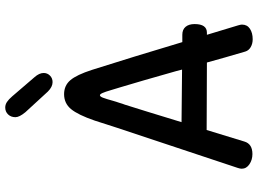

<svg xmlns="http://www.w3.org/2000/svg" viewBox="-146 -830 986 734"><g transform="rotate(-90 347.0 -463.0)"><path d="M617 -46Q620 -36 620 -31Q620 -11 604 -0.5Q588 10 564 10Q547 10 534 2.5Q521 -5 517 -18Q493 -99 475 -165L217 -166L173 -22Q164 9 125 9Q103 9 86 -2.5Q69 -14 69 -32Q69 -38 72 -47Q172 -346 225 -507L253 -594Q275 -658 297 -684.5Q319 -711 354 -711Q387 -711 407.5 -687Q428 -663 447 -604Q495 -453 553 -259H581Q601 -259 611.5 -246.5Q622 -234 622 -212Q622 -165 589 -165H581ZM448 -260 442 -283Q403 -421 380 -497Q377 -506 370 -530Q363 -554 358.5 -564Q354 -574 350 -574Q345 -574 340.5 -562.5Q336 -551 328 -522Q327 -517 325 -512Q323 -507 321 -500Q317 -486 314 -479Q303 -444 287 -392.5Q271 -341 247 -262ZM364 -773 285 -859Q266 -882 266 -897Q266 -914 276.5 -925Q287 -936 303 -936Q314 -936 324 -929.5Q334 -923 346 -909L419 -824Q435 -806 435 -789Q435 -775 425 -765Q415 -755 400 -755Q382 -755 364 -773Z"/></g></svg>

Font: Mali Medium
Style: Regular
Weight: 500
Version: Version 1.000; ttfautohint (v1.6)